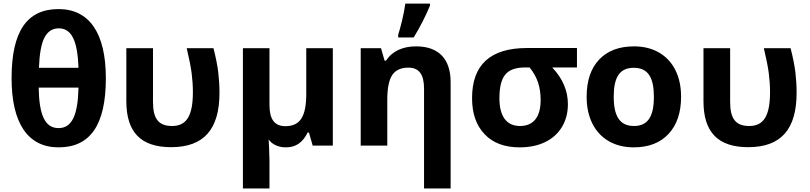

<svg xmlns="http://www.w3.org/2000/svg" viewBox="-20 -816 4538 1076"><path d="M573.2 -377.9C573.2 -631.3 480 -765.1 308.1 -765.1C130.9 -765.1 44.9 -640.1 44.9 -377.9C44.9 -126 135.7 9.8 308.1 9.8C486.3 9.8 573.2 -116.2 573.2 -377.9ZM309.1 -657.2C383.3 -657.2 414.6 -584 419.9 -436H198.2C201.2 -515.1 211.4 -571.8 229.5 -606C247.6 -640.1 273.9 -657.2 309.1 -657.2ZM308.1 -98.1C230.5 -98.1 199.2 -174.3 196.8 -325.2H419.9C416.5 -172.4 384.3 -98.1 308.1 -98.1Z M939 8.8C1122.6 8.8 1210 -91.3 1210 -295.9C1210 -334.5 1207.5 -373 1203.1 -411.6C1198.2 -450.2 1189.5 -494.6 1176.3 -545.9H1026.4C1040.5 -486.3 1049.8 -439 1054.2 -404.3C1058.6 -369.6 1061 -334.5 1061 -299.8C1061 -167.5 1025.9 -109.9 944.3 -109.9C870.1 -109.9 837.4 -148.9 837.4 -244.1V-545.9H688V-249C688 -73.7 770.5 8.8 939 8.8Z M1490.2 -545.9H1341.3V240.2H1490.2V84L1487.8 7.3L1485.4 -34.2C1506.3 -5.4 1541.5 9.8 1582 9.8C1639.2 9.8 1676.8 -18.1 1704.1 -73.2H1711.4L1732.4 0H1845.2V-545.9H1696.3V-289.1C1696.3 -161.6 1661.1 -108.9 1579.1 -108.9C1518.1 -108.9 1490.2 -148.4 1490.2 -227.1Z M2211.4 -606H2298.3C2334 -664.1 2364.3 -723.6 2389.6 -784.2V-795.9H2251.5C2248 -768.6 2241.7 -736.8 2233.4 -701.2C2224.6 -665.5 2217.3 -638.7 2211.4 -621.1ZM2505.4 -356C2505.4 -485.4 2438.5 -556.2 2311.5 -556.2C2237.3 -556.2 2176.8 -528.8 2143.6 -476.1H2135.3L2115.2 -545.9H2001.5V0H2150.4V-256.8C2150.4 -321.3 2159.7 -367.7 2178.2 -395.5C2196.8 -423.3 2227.1 -437 2268.6 -437C2329.6 -437 2356.4 -397.5 2356.4 -318.8V240.2H2505.4Z M3162.6 -231.9C3162.6 -307.6 3133.3 -376 3074.7 -438H3213.4V-546.9H2933.6C2728 -546.9 2625.5 -453.1 2625.5 -266.1C2625.5 -180.2 2648.9 -112.8 2695.8 -64C2742.2 -14.6 2808.1 9.8 2892.6 9.8C2946.8 9.8 2994.6 0 3035.6 -20C3117.2 -59.6 3162.6 -136.7 3162.6 -231.9ZM2778.8 -266.1C2778.8 -327.1 2789.6 -371.1 2811.5 -397.9C2833.5 -424.8 2870.6 -438 2923.3 -438H2947.8C2992.2 -383.8 3009.8 -327.1 3009.8 -254.9C3009.8 -161.1 2970.2 -109.9 2894.5 -109.9C2817.9 -109.9 2778.8 -164.6 2778.8 -266.1Z M3796.9 -273.9C3796.9 -331.1 3786.1 -381.3 3764.6 -423.8C3721.7 -509.3 3638.7 -556.2 3533.7 -556.2C3449.2 -556.2 3383.8 -531.2 3337.4 -481.9C3291 -432.6 3267.6 -363.3 3267.6 -273.9C3267.6 -216.8 3278.3 -166.5 3299.8 -123.5C3342.8 -37.6 3425.8 9.8 3530.8 9.8C3614.3 9.8 3679.7 -15.1 3726.6 -65.4C3773.4 -115.7 3796.9 -185.1 3796.9 -273.9ZM3419.4 -273.9C3419.4 -382.8 3452.1 -436 3531.7 -436C3611.8 -436 3644.5 -381.8 3644.5 -273.9C3644.5 -165 3612.3 -109.9 3532.7 -109.9C3452.6 -109.9 3419.4 -166 3419.4 -273.9Z M4173.3 8.8C4356.9 8.8 4444.3 -91.3 4444.3 -295.9C4444.3 -334.5 4441.9 -373 4437.5 -411.6C4432.6 -450.2 4423.8 -494.6 4410.6 -545.9H4260.7C4274.9 -486.3 4284.2 -439 4288.6 -404.3C4293 -369.6 4295.4 -334.5 4295.4 -299.8C4295.4 -167.5 4260.3 -109.9 4178.7 -109.9C4104.5 -109.9 4071.8 -148.9 4071.8 -244.1V-545.9H3922.4V-249C3922.4 -73.7 4004.9 8.8 4173.3 8.8Z"/></svg>

Font: Noto Reveo Sans
Style: Bold
Weight: 700
Designer: Monotype Design team
Foundry: Monotype Imaging Inc.
Version: Version 1.04